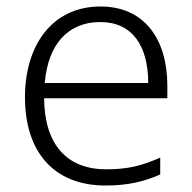

<svg xmlns="http://www.w3.org/2000/svg" viewBox="-20 -562 592 592"><path d="M290 -542C142 -542 57 -424 57 -262C57 -95 145 10 305 10C373 10 421 -1 474 -24V-76C415 -50 373 -40 307 -40C185 -40 117 -118 116 -259H496V-298C496 -440 426 -542 290 -542ZM289 -494C390 -494 437 -418 437 -306H118C128 -427 191 -494 289 -494Z"/></svg>

Font: Noto Sans Devanagari UI Light
Style: Regular
Weight: 300
Designer: Jelle Bosma - Monotype Design Team
Foundry: Monotype Imaging Inc.
Version: Version 2.004